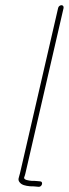

<svg xmlns="http://www.w3.org/2000/svg" viewBox="-20 -692 265 740"><path d="M204 -661 57 -24C53 -7 47 0 56 11C64 21 77 24 96 26C103 26 111 26 118 27L129 28C142 29 148 8 135 7L124 6C117 5 109 5 102 5C92 4 71 2 73 -8C75 -13 77 -19 78 -24L225 -661C226 -667 223 -672 217 -672C211 -672 205 -667 204 -661Z"/></svg>

Font: Electronic
Style: ThnIt
Weight: 100
Version: Version 1.011